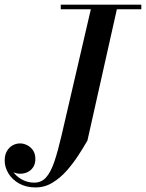

<svg xmlns="http://www.w3.org/2000/svg" viewBox="-52 -770 624 820"><path d="M100 30.5Q59.5 30.5 29.8 13.8Q0 -3 -16 -29.5Q-32 -56 -32 -84.5Q-32 -107.5 -22.8 -124Q-13.5 -140.5 1.5 -149Q16.5 -157.5 34 -157.5Q48.5 -157.5 63.5 -150.2Q78.5 -143 88.8 -128.2Q99 -113.5 99 -91Q99 -70.5 89.8 -56.2Q80.5 -42 65.8 -35Q51 -28 34 -28Q19 -28 4 -35.2Q-11 -42.5 -21 -55.2Q-31 -68 -31 -84.5H-12Q-11.5 -66 -3.2 -49Q5 -32 19.8 -18.8Q34.5 -5.5 53.5 2.2Q72.5 10 94.5 10Q125 10 145 -12.5Q165 -35 180 -79.2Q195 -123.5 210.5 -190L340.5 -750H451.5L321.5 -170Q305 -141 282.8 -106.8Q260.5 -72.5 233 -41.2Q205.5 -10 172.2 10.2Q139 30.5 100 30.5ZM207.5 -730.5V-750H551.5V-730.5Z"/></svg>

Font: Bodoni Moda 11pt Medium
Style: Italic
Weight: 500
Italic angle: -13°
Designer: Owen Earl
Foundry: indestructible type
Version: Version 2.004